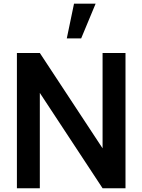

<svg xmlns="http://www.w3.org/2000/svg" viewBox="-20 -1002 758 1022"><path d="M335.5 -797.5 374 -982.5H489L412 -797.5ZM192 0V-507.5L526 0H648V-720H526V-212.5L192 -720H70V0Z"/></svg>

Font: Hauora
Style: Bold
Weight: 700
Designer: Wayne Shih
Foundry: WCYS
Version: Version 1.001;hotconv 1.0.109;makeotfexe 2.5.65596